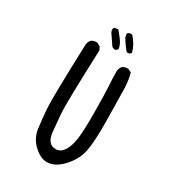

<svg xmlns="http://www.w3.org/2000/svg" viewBox="-190 -886 881 985"><g transform="rotate(30 250.0 -393.0)"><path d="M238.3 0Q201.2 -3.9 165 -39.6Q128.9 -75.2 122.1 -125Q115.2 -174.8 110.4 -238.8Q105.5 -302.7 117.2 -623Q119.1 -638.7 128.9 -650.4Q142.6 -662.1 164.1 -660.2L183.6 -650.4L193.4 -630.9Q180.7 -307.6 186 -251Q191.4 -194.3 194.3 -155.3Q197.3 -116.2 212.4 -97.7Q227.5 -79.1 254.4 -80.1Q281.2 -81.1 299.3 -109.4Q317.4 -137.7 324.2 -186.5Q331.1 -235.4 330.1 -348.6Q329.1 -461.9 326.2 -502.9Q323.2 -543.9 323.2 -585Q325.2 -601.6 335 -613.3Q348.6 -625 370.1 -623L389.6 -613.3Q401.4 -569.3 402.3 -522.5Q403.3 -475.6 405.3 -345.7Q407.2 -215.8 395.5 -156.2Q383.8 -96.7 336.4 -46.4Q289.1 3.9 238.3 0ZM255.9 -673.8 242.2 -679.7 201.2 -740.2Q195.3 -750 197.3 -763.7L201.2 -769.5L222.7 -773.4Q240.2 -753.9 255.9 -732.4Q271.5 -710.9 275.4 -685.5Q267.6 -673.8 255.9 -673.8ZM319.3 -693.4Q296.9 -718.8 275.4 -753.9L271.5 -775.4L275.4 -781.2Q285.2 -787.1 298.8 -785.2Q333 -748 344.7 -703.1Q335 -689.5 319.3 -693.4Z"/></g></svg>

Font: JasonHandwriting2
Style: Regular
Weight: 400
Version: Version 1.05.10